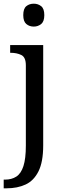

<svg xmlns="http://www.w3.org/2000/svg" viewBox="-32 -780 352 1040"><path d="M-12 240V193H-5Q31 193 56.5 176.5Q82 160 95 119.5Q108 79 108 9V-426Q108 -470 83.5 -482Q59 -494 26 -494H23V-536H202V8Q202 97 176.5 148Q151 199 106.5 219.5Q62 240 4 240ZM151 -636Q127 -636 110.5 -650Q94 -664 94 -698Q94 -733 110.5 -746.5Q127 -760 151 -760Q174 -760 191 -746.5Q208 -733 208 -698Q208 -664 191 -650Q174 -636 151 -636Z"/></svg>

Font: Noto Serif Test
Style: Regular
Weight: 400
Version: Version 1.000